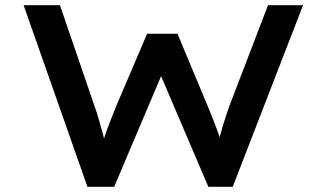

<svg xmlns="http://www.w3.org/2000/svg" viewBox="-20 -720 1259 740"><path d="M317 0 71 -700H211L345 -309Q353 -288 360 -262.5Q367 -237 374.5 -211Q382 -185 388 -160.5Q394 -136 399 -118L360 -119Q369 -150 379.5 -182.5Q390 -215 402.5 -247Q415 -279 427 -309L547 -590H664L781 -310Q794 -279 806.5 -246.5Q819 -214 829.5 -183Q840 -152 845 -126L810 -121Q814 -139 818.5 -157.5Q823 -176 828 -196Q833 -216 839 -235.5Q845 -255 851.5 -275Q858 -295 865 -314L1013 -700H1148L877 0H783L590 -452L610 -448L420 0Z"/></svg>

Font: Lexend Tera Medium
Style: Regular
Weight: 500
Designer: Bonnie Shaver-Troup, Thomas Jockin
Foundry: Lexend
Version: Version 1.007